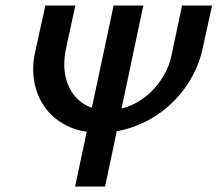

<svg xmlns="http://www.w3.org/2000/svg" viewBox="-20 -678 791 698"><path d="M340 -196Q274 -196 225 -220Q176 -244 145.5 -285Q115 -326 105 -379Q95 -432 108 -490L145 -658H254L221 -507Q206 -438 221.5 -386.5Q237 -335 275.5 -306.5Q314 -278 368 -278Q432 -278 481 -307.5Q530 -337 561.5 -382Q593 -427 603 -475L642 -658H751L716 -499Q703 -439 669.5 -384Q636 -329 586.5 -287Q537 -245 474.5 -220.5Q412 -196 340 -196ZM253 0 393 -658H501L362 0Z"/></svg>

Font: Ysabeau
Style: Bold Italic
Weight: 700
Italic angle: -12°
Designer: Christian Thalmann (Catharsis Fonts)
Version: Version 2.002